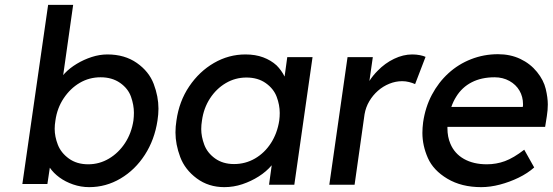

<svg xmlns="http://www.w3.org/2000/svg" viewBox="-20 -760 2274 790"><path d="M347 10Q313 10 281 -1Q249 -12 224.5 -30Q200 -48 185 -70L175 -3H72L178 -740H281L240 -451Q243 -455 247 -459Q267 -480 296 -497.5Q325 -515 357.5 -525.5Q390 -536 422 -536Q493 -536 543 -501Q593 -466 612.5 -414.5Q632 -363 632 -313Q632 -290 628 -264Q616 -185 576 -123Q536 -61 476 -25.5Q416 10 347 10ZM343 -84Q389 -84 428.5 -107.5Q468 -131 494.5 -171.5Q521 -212 529 -264Q531 -281 531 -296Q531 -328 519 -362Q507 -396 474 -419Q441 -442 394 -442Q347 -442 308 -419Q269 -396 242 -355.5Q215 -315 208 -264Q205 -246 205 -230Q205 -198 218 -164.5Q231 -131 263.5 -107.5Q296 -84 343 -84Z M903 10Q838 10 789.5 -26Q741 -62 721.5 -114Q702 -166 702 -215Q702 -239 706 -264Q717 -343 758.5 -404.5Q800 -466 860.5 -501Q921 -536 990 -536Q1031 -536 1063 -524Q1095 -512 1118 -491Q1138 -471 1151 -445L1162 -525H1266L1191 0H1087L1098 -80Q1098 -80 1098 -80Q1076 -54 1044.5 -34Q1013 -14 977 -2Q941 10 903 10ZM943 -85Q990 -85 1029.5 -108Q1069 -131 1095 -171.5Q1121 -212 1129 -264Q1131 -280 1131 -295Q1131 -328 1118.5 -361.5Q1106 -395 1073.5 -418Q1041 -441 994 -441Q948 -441 909 -418Q870 -395 844 -355Q818 -315 811 -264Q808 -246 808 -229Q808 -198 820.5 -164.5Q833 -131 865 -108Q897 -85 943 -85Z M1335 0 1410 -525H1514L1500 -427Q1514 -449 1534 -469Q1564 -500 1601.5 -518Q1639 -536 1676 -536Q1693 -536 1708 -533Q1723 -530 1731 -526L1688 -414Q1677 -419 1663 -422.5Q1649 -426 1635 -426Q1608 -426 1582 -415.5Q1556 -405 1535 -386.5Q1514 -368 1499.5 -343.5Q1485 -319 1480 -290L1439 0Z M1960 10Q1879 10 1821 -24.5Q1763 -59 1740.5 -110Q1718 -161 1718 -213Q1718 -234 1721 -257Q1730 -319 1757 -370Q1784 -421 1825 -458.5Q1866 -496 1918.5 -516.5Q1971 -537 2029 -537Q2080 -537 2121 -517.5Q2162 -498 2189.5 -464Q2217 -430 2225.5 -394Q2234 -358 2234 -330Q2234 -307 2230 -282L2223 -238H1821Q1821 -235 1821 -232Q1821 -197 1833 -169Q1850 -128 1889 -106Q1928 -84 1983 -84Q2022 -84 2057.5 -97Q2093 -110 2137 -144L2178 -71Q2151 -47 2114 -29Q2077 -11 2037 -0.5Q1997 10 1960 10ZM2131 -320 2132 -327Q2132 -329 2132 -331Q2132 -362 2117.5 -387Q2103 -412 2076 -427Q2049 -442 2015 -442Q1961 -442 1921 -421.5Q1881 -401 1857 -362Q1845 -343 1837 -320Z"/></svg>

Font: Lexend
Style: Italic
Weight: 400
Italic angle: -8.13011°
Designer: Bonnie Shaver-Troup, Thomas Jockin
Foundry: Lexend
Version: Version 1.007